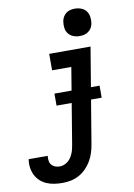

<svg xmlns="http://www.w3.org/2000/svg" viewBox="-166 -825 770 1102"><g transform="rotate(-10 218.5 -273.5)"><path d="M107 213Q83 213 59.5 209.5Q36 206 15 197Q-6 188 -22.5 172.5Q-39 157 -49 136.5Q-59 116 -62 92.5Q-65 69 -61 45H50Q48 59 50 73Q52 87 60 97Q68 107 80.5 112Q93 117 107 117Q120 117 132.5 112.5Q145 108 155.5 99.5Q166 91 173.5 79.5Q181 68 186 56Q191 44 194 31.5Q197 19 199 7L272 -434H160V-530H401L309 22Q305 47 297.5 71Q290 95 277 117.5Q264 140 245.5 159Q227 178 204 190.5Q181 203 156.5 208Q132 213 107 213ZM350 -600Q331 -600 313.5 -607Q296 -614 285 -628Q274 -642 271.5 -661Q269 -680 272 -699Q274 -713 281 -725Q288 -737 299 -745.5Q310 -754 323.5 -757Q337 -760 350 -760Q369 -760 387 -753Q405 -746 415.5 -732Q426 -718 429 -699Q432 -680 429 -661Q427 -647 420 -635Q413 -623 401.5 -614.5Q390 -606 376.5 -603Q363 -600 350 -600ZM413 -230H150V-300H413Z"/></g></svg>

Font: Iosevka Slab Oblique
Style: Bold
Weight: 700
Italic angle: -9°
Monospace: yes
Designer: Belleve Invis
Foundry: Belleve Invis
Version: Version 11.1.1; ttfautohint (v1.8.3)